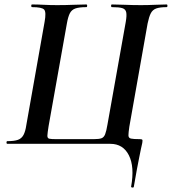

<svg xmlns="http://www.w3.org/2000/svg" viewBox="-20 -645 771 861"><path d="M568 192Q584 103 558 51.5Q532 0 475 0H13Q9 0 9 -6Q9 -12 13 -12Q44 -12 60.5 -18Q77 -24 85.5 -40Q94 -56 98 -84L180 -547Q188 -591 178 -602Q168 -613 124 -613Q120 -613 120 -619Q120 -625 124 -625Q149 -625 177 -623.5Q205 -622 236 -622Q276 -622 309.5 -623.5Q343 -625 367 -625Q371 -625 371 -619Q371 -613 367 -613Q335 -613 318 -607Q301 -601 293 -585Q285 -569 280 -540L198 -80Q193 -49 192.5 -37Q192 -25 201 -23Q210 -21 232 -21H400Q424 -21 435 -25Q446 -29 451.5 -43Q457 -57 462 -87L544 -547Q549 -576 546 -590Q543 -604 528.5 -608.5Q514 -613 482 -613Q478 -613 478 -619Q478 -625 482 -625Q508 -625 541 -623.5Q574 -622 612 -622Q645 -622 675 -623.5Q705 -625 727 -625Q731 -625 731 -619Q731 -613 727 -613Q697 -613 680.5 -607Q664 -601 656 -585Q648 -569 642 -540L560 -77Q556 -50 556 -38Q556 -26 567.5 -23.5Q579 -21 607 -21Q616 -21 618 -18.5Q620 -16 618 -4Q615 8 612 23Q609 38 604.5 60Q600 82 594 114Q588 146 580 193Q579 197 573 196Q567 195 568 192Z"/></svg>

Font: Cormorant Infant Light
Style: Italic
Weight: 300
Italic angle: -10°
Designer: Christian Thalmann (Catharsis Fonts)
Foundry: Catharsis Fonts
Version: Version 4.001